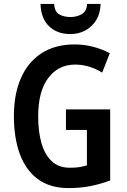

<svg xmlns="http://www.w3.org/2000/svg" viewBox="-20 -1002 647 981"><path d="M317 -443H543V-80Q492 -61 441 -51Q390 -41 330 -41Q236 -41 174 -86.5Q112 -132 81.5 -214.5Q51 -297 51 -409Q51 -520 86.5 -602Q122 -684 191.5 -729.5Q261 -775 362 -775Q410 -775 456 -763Q502 -751 541 -730L502 -631Q472 -650 436.5 -661Q401 -672 364 -672Q278 -672 226.5 -603.5Q175 -535 175 -407Q175 -331 191.5 -272Q208 -213 243.5 -179Q279 -145 337 -145Q365 -145 384.5 -148Q404 -151 424 -157V-338H317ZM494 -982Q492 -912 448 -870Q404 -828 339 -828Q272 -828 230.5 -868Q189 -908 187 -982H257Q258 -944 281.5 -929.5Q305 -915 340 -915Q372 -915 397.5 -929.5Q423 -944 425 -982Z"/></svg>

Font: Noto Sans Tamil UI Condensed SemiBold
Style: Regular
Weight: 600
Width: 3
Designer: Jelle Bosma - Monotype Design Team
Foundry: Monotype Imaging Inc.
Version: Version 2.004; ttfautohint (v1.8.4.7-5d5b)